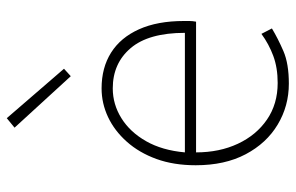

<svg xmlns="http://www.w3.org/2000/svg" viewBox="-173 -687 873 567"><g transform="rotate(-90 263.5 -403.5)"><path d="M300 13Q234 13 179 -20Q124 -53 91.5 -114.5Q59 -176 59 -262Q59 -327 77.5 -378Q96 -429 128.5 -465.5Q161 -502 201.5 -521Q242 -540 286 -540Q347 -540 391.5 -512Q436 -484 460.5 -429.5Q485 -375 485 -297Q485 -289 485 -280.5Q485 -272 483 -261H97Q97 -192 122.5 -137.5Q148 -83 194 -51.5Q240 -20 302 -20Q347 -20 382 -33Q417 -46 447 -68L463 -37Q433 -19 396 -3Q359 13 300 13ZM97 -294H450Q450 -401 405 -454Q360 -507 286 -507Q239 -507 198 -481.5Q157 -456 130 -408.5Q103 -361 97 -294ZM322 -631 170 -797 198 -820 344 -651Z"/></g></svg>

Font: Noto Sans TC
Style: Regular
Weight: 100
Designer: Ryoko NISHIZUKA 西塚涼子 (kana, bopomofo & ideographs); Paul D. Hunt (Latin, Greek & Cyrillic); Sandoll Communications 산돌커뮤니
Foundry: Adobe
Version: Version 2.004;hotconv 1.0.118;makeotfexe 2.5.65603